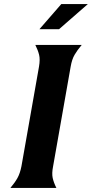

<svg xmlns="http://www.w3.org/2000/svg" viewBox="-20 -920 450 940"><path d="M240 -106Q233 -71 238 -48.5Q243 -26 256 0H31Q53 -26 65.5 -48.5Q78 -71 85 -106L171 -594Q177 -629 171.5 -651.5Q166 -674 153 -700H380Q358 -674 345 -651.5Q332 -629 326 -594ZM280 -900H410L269 -777H173Z"/></svg>

Font: LT Museum
Style: Bold Italic
Weight: 700
Designer: Daniel Lyons
Foundry: LyonsType
Version: Version 1.011